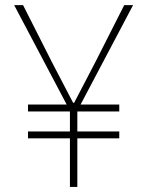

<svg xmlns="http://www.w3.org/2000/svg" viewBox="-20 -740 583 760"><path d="M256.8 0V-301.8L36.1 -719.7H71.3L186.5 -492.2L269.5 -333H273.4L356.4 -492.2L471.7 -719.7H506.8L286.1 -301.8V0ZM90.8 -192.4V-219.7H452.1V-192.4ZM90.8 -298.8V-326.2H452.1V-298.8Z"/></svg>

Font: Reddit Sans ExtraLight
Style: Regular
Weight: 250
Designer: Stephen Hutchings
Foundry: Reddit
Version: Version 1.014